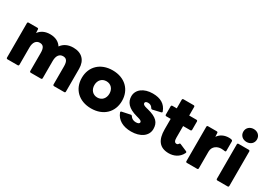

<svg xmlns="http://www.w3.org/2000/svg" viewBox="-1 -1726 3703 2672"><g transform="rotate(30 1851.0 -389.5)"><path d="M82 42H246C257 42 264 35 264 24V-253C264 -339 302 -383 358 -383C413 -383 438 -349 438 -267V24C438 35 445 42 456 42H620C631 42 638 35 638 24V-253C638 -339 675 -383 732 -383C786 -383 812 -349 812 -267V24C812 35 820 42 830 42H995C1005 42 1011 35 1011 24V-342C1011 -477 933 -558 797 -558C716 -558 649 -529 607 -468C571 -526 508 -558 424 -558C347 -558 285 -531 243 -474L240 -530C240 -542 233 -547 222 -547H82C71 -547 64 -540 64 -530V24C64 35 71 42 82 42Z M1429 53C1625 53 1752 -72 1752 -253C1752 -433 1625 -558 1429 -558C1233 -558 1106 -433 1106 -253C1106 -72 1233 53 1429 53ZM1308 -253C1308 -330 1357 -383 1429 -383C1501 -383 1550 -330 1550 -253C1550 -176 1501 -122 1429 -122C1357 -122 1308 -176 1308 -253Z M2072 53C2220 53 2326 -20 2326 -133C2326 -234 2276 -294 2121 -333L2100 -338C2055 -349 2034 -363 2034 -383C2034 -404 2054 -413 2081 -413C2116 -413 2137 -398 2154 -371C2158 -363 2163 -359 2171 -359C2172 -359 2174 -359 2175 -359L2304 -389C2313 -391 2318 -396 2318 -403C2318 -405 2317 -407 2316 -410C2279 -511 2198 -558 2073 -558C1930 -558 1831 -483 1831 -376C1831 -286 1885 -211 2038 -171L2060 -165C2109 -152 2122 -140 2122 -123C2122 -102 2100 -92 2065 -92C2028 -92 1995 -107 1976 -139C1971 -146 1966 -150 1959 -150C1957 -150 1955 -149 1953 -149L1820 -121C1812 -119 1807 -114 1807 -108C1807 -106 1807 -103 1808 -101C1846 -1 1939 53 2072 53Z M2677 53C2755 53 2838 19 2880 -66C2882 -70 2884 -75 2884 -78C2884 -85 2880 -90 2873 -93L2761 -141C2757 -143 2754 -144 2751 -144C2746 -144 2743 -141 2739 -137C2729 -121 2720 -115 2707 -115C2676 -115 2663 -139 2663 -189V-376H2780C2791 -376 2798 -383 2798 -394V-527C2798 -537 2791 -545 2780 -545H2663V-683C2663 -694 2656 -701 2645 -701H2481C2470 -701 2463 -694 2463 -683V-545H2393C2382 -545 2375 -537 2375 -527V-394C2375 -383 2382 -376 2393 -376H2463V-208C2463 -39 2528 53 2677 53Z M2965 42H3129C3140 42 3147 35 3147 24V-245C3147 -332 3221 -369 3280 -369C3303 -369 3321 -366 3337 -364C3349 -362 3357 -367 3357 -378V-530C3357 -540 3351 -547 3341 -550C3329 -554 3314 -555 3299 -555C3229 -555 3166 -529 3126 -470L3123 -530C3123 -541 3115 -547 3104 -547H2965C2954 -547 2947 -540 2947 -530V24C2947 35 2954 42 2965 42Z M3537 -625C3599 -625 3647 -666 3647 -728C3647 -790 3599 -832 3537 -832C3475 -832 3427 -790 3427 -728C3427 -666 3475 -625 3537 -625ZM3437 -530V24C3437 35 3444 42 3455 42H3619C3630 42 3637 35 3637 24V-530C3637 -540 3630 -547 3619 -547H3455C3444 -547 3437 -540 3437 -530Z"/></g></svg>

Font: LINE Seed JP App_OTF ExtraBold
Style: Regular
Weight: 800
Designer: LINE & Fontrix & Fontworks
Version: Version 1.013